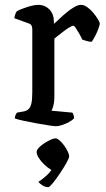

<svg xmlns="http://www.w3.org/2000/svg" viewBox="-20 -520 437 791"><path d="M211 0Q203 0 180.5 -3.5Q158 -7 130 -12Q102 -17 77 -22.5Q52 -28 41 -32Q41 -39 44 -46Q47 -53 50 -56L78 -61Q89 -63 97 -70Q105 -77 109 -93Q113 -109 113 -139V-400Q113 -408 110 -414.5Q107 -421 97 -424L39 -445Q41 -457 44 -464Q47 -471 50 -474Q66 -483 93.5 -491.5Q121 -500 137 -500Q165 -500 183.5 -481Q202 -462 202 -431V-422Q212 -430 226 -443.5Q240 -457 256 -470Q272 -483 287 -491.5Q302 -500 314 -500Q326 -500 339.5 -490.5Q353 -481 364.5 -467Q376 -453 383.5 -440.5Q391 -428 391 -423Q391 -418 386 -403.5Q381 -389 373 -373.5Q365 -358 358 -348Q346 -348 335.5 -351.5Q325 -355 319 -357Q313 -370 305.5 -383Q298 -396 292 -405Q286 -414 282 -414Q277 -414 265.5 -407Q254 -400 241.5 -390.5Q229 -381 218.5 -372.5Q208 -364 204 -361V-120Q204 -100 200 -85Q196 -70 192 -64L278 -56Q280 -54 282.5 -47.5Q285 -41 285 -33Q279 -25 265 -17.5Q251 -10 236 -5Q221 0 211 0ZM179 251Q166 251 154.5 243.5Q143 236 138 229Q155 219 173.5 201.5Q192 184 200 165L213 187Q203 187 189 178.5Q175 170 162 157.5Q149 145 140 131Q131 117 131 106Q131 98 140 88.5Q149 79 162 70.5Q175 62 188 56Q201 50 208 50Q216 50 225.5 58.5Q235 67 244 79Q253 91 259 104Q265 117 265 124Q265 131 253.5 151.5Q242 172 226.5 195Q211 218 197.5 234.5Q184 251 179 251Z"/></svg>

Font: Texturina 12pt
Style: Regular
Weight: 400
Designer: Guillermo Torres Carreño
Foundry: Omnibus-Type
Version: Version 1.002